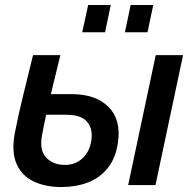

<svg xmlns="http://www.w3.org/2000/svg" viewBox="-20 -745 766 773"><path d="M227 8Q163 8 115.5 -14.5Q68 -37 47 -84.5Q26 -132 39 -206Q54 -284 74 -364Q94 -444 113 -523H223Q214 -484 204 -445Q194 -406 185 -366H269Q365 -366 416.5 -315Q468 -264 455 -172Q446 -108 413.5 -68Q381 -28 333 -10Q285 8 227 8ZM607 -523H717L606 0H496ZM149 -200Q138 -139 166.5 -110Q195 -81 241 -81Q284 -81 313 -108.5Q342 -136 348 -182Q354 -228 330 -255.5Q306 -283 246 -283H166Q161 -262 157 -241.5Q153 -221 149 -200ZM311 -615 335 -725H426L403 -615ZM483 -615 506 -725H597L574 -615Z"/></svg>

Font: Raleway SemiBold
Style: Italic
Weight: 600
Italic angle: -12°
Designer: Matt McInerney, Pablo Impallari, Rodrigo Fuenzalida
Foundry: Matt McInerney, Pablo Impallari, Rodrigo Fuenzalida
Version: Version 4.026